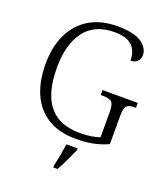

<svg xmlns="http://www.w3.org/2000/svg" viewBox="-167 -838 1015 1173"><g transform="rotate(20 341.0 -251.5)"><path d="M388 10Q277 10 203.5 -36Q130 -82 94 -164.5Q58 -247 58 -358Q58 -469 97.5 -551.5Q137 -634 212 -679Q287 -724 394 -724Q502 -724 550.5 -690Q599 -656 599 -610Q599 -583 581.5 -568Q564 -553 539 -553Q539 -590 525.5 -619.5Q512 -649 479.5 -666.5Q447 -684 390 -684Q261 -684 196 -598.5Q131 -513 131 -358Q131 -256 158.5 -183Q186 -110 245.5 -71Q305 -32 402 -32Q436 -32 470 -37Q504 -42 527 -51V-217Q527 -268 509.5 -281Q492 -294 457 -294H440V-326H669V-294H658Q625 -294 610 -280.5Q595 -267 595 -215V-31Q549 -10 500 0Q451 10 388 10ZM319 208Q327 173 334 134.5Q341 96 346 61H419V71Q410 92 397.5 119.5Q385 147 371.5 174Q358 201 346 221H319Z"/></g></svg>

Font: Noto Serif Gurmukhi Light
Style: Regular
Weight: 300
Designer: Vaibhav Singh and the Monotype Design Team
Foundry: Monotype Imaging Inc.
Version: Version 2.004; ttfautohint (v1.8.4.7-5d5b)